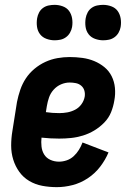

<svg xmlns="http://www.w3.org/2000/svg" viewBox="-20 -763 540 791"><path d="M214 8Q183 8 154 2.5Q125 -3 100.5 -17.5Q76 -32 59.5 -55Q43 -78 34.5 -105.5Q26 -133 26 -163Q26 -193 31 -223L50 -343Q55 -368 63.5 -393Q72 -418 86.5 -440Q101 -462 122 -479.5Q143 -497 167 -508Q191 -519 216.5 -523.5Q242 -528 267 -528Q293 -528 319 -524.5Q345 -521 368 -511.5Q391 -502 410 -486.5Q429 -471 440 -449Q451 -427 453.5 -401Q456 -375 451 -349Q447 -324 437.5 -300.5Q428 -277 409.5 -258Q391 -239 368.5 -225.5Q346 -212 321.5 -204.5Q297 -197 272.5 -194.5Q248 -192 224 -192Q205 -192 187.5 -193Q170 -194 151 -196Q149 -178 151 -159.5Q153 -141 162 -126.5Q171 -112 187.5 -104.5Q204 -97 223 -97Q239 -97 255 -102.5Q271 -108 283.5 -119.5Q296 -131 305 -145.5Q314 -160 320 -176L427 -135Q414 -104 392.5 -76Q371 -48 341.5 -28.5Q312 -9 279 -0.5Q246 8 214 8ZM224 -297Q241 -297 257.5 -300Q274 -303 289.5 -311Q305 -319 315.5 -333.5Q326 -348 329 -365Q331 -378 327.5 -390Q324 -402 314.5 -410Q305 -418 292.5 -420.5Q280 -423 267 -423Q249 -423 231.5 -415.5Q214 -408 201 -393.5Q188 -379 182 -361.5Q176 -344 173 -326L169 -301Q182 -299 196 -298Q210 -297 224 -297ZM405 -597Q388 -597 371.5 -603Q355 -609 345 -622Q335 -635 332.5 -652.5Q330 -670 333 -688Q335 -700 341 -711.5Q347 -723 357.5 -730.5Q368 -738 380.5 -740.5Q393 -743 405 -743Q422 -743 438.5 -737Q455 -731 464.5 -718Q474 -705 477 -687.5Q480 -670 477 -652Q475 -640 468.5 -628.5Q462 -617 451.5 -609.5Q441 -602 429 -599.5Q417 -597 405 -597ZM205 -597Q188 -597 171.5 -603Q155 -609 145 -622Q135 -635 132.5 -652.5Q130 -670 133 -688Q135 -700 141 -711.5Q147 -723 157.5 -730.5Q168 -738 180.5 -740.5Q193 -743 205 -743Q222 -743 238.5 -737Q255 -731 264.5 -718Q274 -705 277 -687.5Q280 -670 277 -652Q275 -640 268.5 -628.5Q262 -617 251.5 -609.5Q241 -602 229 -599.5Q217 -597 205 -597Z"/></svg>

Font: Iosevka Extrabold
Style: Italic
Weight: 800
Italic angle: -9°
Monospace: yes
Designer: Belleve Invis
Foundry: Belleve Invis
Version: Version 32.5.0; ttfautohint (v1.8.4)